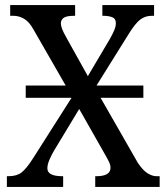

<svg xmlns="http://www.w3.org/2000/svg" viewBox="-20 -734 655 754"><path d="M7 0V-42H13Q46 -42 65 -57Q84 -72 109 -111L261 -350H81V-398H238L111 -619Q95 -648 75 -660Q55 -672 32 -672H20V-714H275V-672H272Q240 -672 229.5 -663.5Q219 -655 219 -643Q219 -633 224 -620Q229 -607 242 -584L325 -435L412 -582Q422 -600 428.5 -615Q435 -630 435 -643Q435 -661 420.5 -666.5Q406 -672 385 -672H382V-714H585V-672H577Q550 -672 530.5 -657Q511 -642 485 -600L359 -398H543V-350H375L521 -95Q541 -65 559.5 -53.5Q578 -42 595 -42H607V0H354V-42H358Q414 -42 414 -75Q414 -86 408 -98.5Q402 -111 383 -144L291 -306L192 -142Q183 -127 174.5 -107.5Q166 -88 166 -73Q166 -42 225 -42H228V0Z"/></svg>

Font: Noto Serif SemiCondensed
Style: Regular
Weight: 400
Width: 4
Designer: Monotype Design Team
Foundry: Monotype Imaging Inc.
Version: Version 2.013